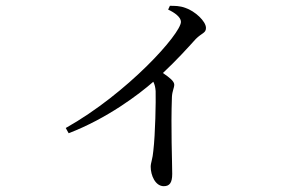

<svg xmlns="http://www.w3.org/2000/svg" viewBox="-20 -582 1040 660"><path d="M558 -549C580 -539 602 -523 602 -507C602 -466 418 -261 206 -142L216 -124C349 -175 458 -258 507 -301C512 -291 514 -282 515 -269C516 -235 514 -121 507 -63C505 -37 498 -22 498 -9C498 21 514 58 543 58C563 58 572 46 572 16C572 -27 567 -140 571 -249C572 -269 579 -280 579 -291C579 -303 562 -316 540 -331C588 -376 625 -417 653 -448C674 -469 688 -468 688 -486C688 -509 650 -544 617 -555C598 -562 581 -562 564 -562Z"/></svg>

Font: Harano Aji Mincho TW
Style: Regular
Weight: 400
Foundry: Masamichi Hosoda
Version: HaranoAjiMinchoTW-Regular version 20230610;ttx 4.39.4